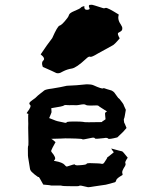

<svg xmlns="http://www.w3.org/2000/svg" viewBox="-20 -775 640 795"><path d="M407.2 -741.2C406.2 -741.2 395.5 -745.1 373 -752C365.2 -754.9 359.4 -755.9 354.5 -754.9C347.7 -755.9 345.7 -750 350.6 -741.2C352.5 -737.3 349.6 -735.4 341.8 -734.4C333 -733.4 328.1 -738.3 329.1 -750C321.3 -748 316.4 -746.1 313.5 -742.2C310.5 -739.3 301.8 -735.4 288.1 -729.5C273.4 -723.6 266.6 -717.8 265.6 -712.9C264.6 -709 261.7 -704.1 258.8 -700.2C243.2 -679.7 232.4 -669.9 226.6 -668.9C220.7 -667 210.9 -650.4 196.3 -617.2L173.8 -586.9C160.2 -566.4 151.4 -553.7 148.4 -549.8C162.1 -539.1 166 -530.3 159.2 -524.4C153.3 -519.5 152.3 -510.7 157.2 -498C187.5 -484.4 206.1 -476.6 212.9 -472.7C215.8 -471.7 217.8 -471.7 220.7 -471.7C226.6 -471.7 233.4 -474.6 241.2 -479.5C252.9 -485.4 264.6 -489.3 277.3 -491.2C290 -493.2 309.6 -506.8 335.9 -531.2C343.8 -539.1 349.6 -542 353.5 -540C357.4 -538.1 368.2 -543 385.7 -553.7C418.9 -572.3 438.5 -583 444.3 -585.9C450.2 -587.9 460.9 -598.6 475.6 -616.2C467.8 -629.9 465.8 -637.7 470.7 -639.6C474.6 -641.6 477.5 -643.6 480.5 -645.5C484.4 -648.4 486.3 -651.4 486.3 -656.2C487.3 -661.1 484.4 -667 479.5 -674.8C469.7 -688.5 467.8 -702.1 471.7 -714.8C440.4 -734.4 421.9 -744.1 417 -742.2C412.1 -740.2 409.2 -740.2 407.2 -741.2ZM367.2 -421.9C360.4 -424.8 352.5 -425.8 343.8 -425.8C338.9 -425.8 333 -425.8 326.2 -424.8C309.6 -422.9 287.1 -420.9 256.8 -419.9C254.9 -419.9 246.1 -418 229.5 -414.1C212.9 -411.1 202.1 -409.2 195.3 -408.2C177.7 -406.2 167 -403.3 163.1 -400.4C160.2 -397.5 153.3 -392.6 144.5 -385.7C140.6 -382.8 133.8 -377 126 -369.1C117.2 -362.3 110.4 -358.4 106.4 -354.5C100.6 -349.6 99.6 -344.7 104.5 -340.8C109.4 -336.9 105.5 -327.1 92.8 -310.5C91.8 -308.6 90.8 -307.6 90.8 -306.6C89.8 -305.7 90.8 -305.7 93.8 -304.7C97.7 -303.7 99.6 -302.7 96.7 -300.8V-275.4C97.7 -268.6 96.7 -258.8 96.7 -246.1C97.7 -196.3 98.6 -171.9 96.7 -170.9C95.7 -170.9 94.7 -157.2 95.7 -130.9C95.7 -128.9 96.7 -120.1 99.6 -104.5C102.5 -88.9 103.5 -78.1 104.5 -74.2C105.5 -71.3 107.4 -66.4 113.3 -61.5C118.2 -56.6 126 -49.8 137.7 -42H140.6C142.6 -41 147.5 -31.2 159.2 -10.7C180.7 -8.8 191.4 -7.8 192.4 -6.8H219.7C230.5 -6.8 235.4 -6.8 236.3 -5.9C237.3 -4.9 252.9 -3.9 284.2 -3.9C299.8 -3.9 307.6 -3.9 308.6 -5.9C309.6 -7.8 321.3 -5.9 343.8 0H346.7C350.6 0 357.4 -1 368.2 -2.9C381.8 -4.9 392.6 -6.8 401.4 -7.8C412.1 -8.8 422.9 -10.7 435.5 -14.6C448.2 -18.6 455.1 -20.5 456.1 -20.5C459 -21.5 460 -25.4 461.9 -30.3C462.9 -34.2 470.7 -41 486.3 -49.8C488.3 -51.8 488.3 -53.7 486.3 -58.6C484.4 -63.5 488.3 -73.2 498 -87.9C500 -91.8 501 -95.7 499 -99.6C497.1 -103.5 501 -110.4 508.8 -122.1C495.1 -139.6 487.3 -148.4 485.4 -148.4C484.4 -148.4 468.8 -152.3 440.4 -160.2L443.4 -155.3C442.4 -156.2 445.3 -152.3 451.2 -144.5C433.6 -129.9 424.8 -123 423.8 -123C424.8 -122.1 420.9 -115.2 412.1 -102.5C409.2 -97.7 405.3 -95.7 400.4 -96.7C395.5 -98.6 379.9 -98.6 350.6 -99.6C342.8 -99.6 338.9 -98.6 337.9 -95.7C336.9 -93.8 327.1 -91.8 308.6 -90.8C296.9 -89.8 291 -90.8 290 -93.8C289.1 -95.7 279.3 -92.8 258.8 -85.9C255.9 -84 252 -86.9 247.1 -92.8C242.2 -98.6 229.5 -104.5 207 -108.4C203.1 -108.4 202.1 -110.4 207 -114.3C210.9 -119.1 207 -129.9 194.3 -144.5C192.4 -146.5 191.4 -148.4 192.4 -152.3C193.4 -156.2 199.2 -167 210 -186.5L198.2 -196.3L192.4 -200.2C223.6 -201.2 243.2 -201.2 250 -202.1C255.9 -202.1 271.5 -202.1 295.9 -201.2C311.5 -200.2 320.3 -200.2 321.3 -198.2C322.3 -196.3 334 -199.2 358.4 -204.1C366.2 -206.1 372.1 -205.1 373 -202.1C374 -199.2 385.7 -200.2 410.2 -203.1C418.9 -205.1 425.8 -204.1 427.7 -201.2C429.7 -198.2 442.4 -200.2 465.8 -206.1L490.2 -229.5C492.2 -231.4 496.1 -236.3 503.9 -245.1C498 -259.8 495.1 -266.6 494.1 -267.6C494.1 -268.6 494.1 -270.5 493.2 -274.4C492.2 -278.3 492.2 -281.2 494.1 -285.2C496.1 -288.1 497.1 -299.8 501 -320.3C494.1 -335 491.2 -341.8 491.2 -342.8C491.2 -343.8 486.3 -350.6 475.6 -364.3C471.7 -368.2 470.7 -369.1 469.7 -369.1C468.8 -370.1 464.8 -376 457 -386.7C453.1 -393.6 447.3 -397.5 441.4 -400.4C435.5 -402.3 428.7 -404.3 421.9 -406.2C414.1 -409.2 409.2 -411.1 406.2 -409.2C404.3 -407.2 390.6 -411.1 367.2 -421.9ZM308.6 -340.8C323.2 -343.8 332 -343.8 335 -340.8C337.9 -338.9 343.8 -337.9 354.5 -337.9C376 -338.9 386.7 -338.9 387.7 -336.9C388.7 -335 400.4 -328.1 422.9 -313.5C417 -309.6 414.1 -307.6 415 -306.6C415 -304.7 415 -296.9 417 -281.2C411.1 -277.3 408.2 -274.4 407.2 -274.4C407.2 -275.4 405.3 -273.4 401.4 -269.5C355.5 -268.6 331.1 -268.6 329.1 -269.5C327.1 -270.5 321.3 -270.5 310.5 -271.5C274.4 -272.5 256.8 -271.5 255.9 -268.6C255.9 -265.6 251 -265.6 240.2 -268.6C220.7 -272.5 211.9 -274.4 210.9 -275.4C210 -275.4 201.2 -279.3 183.6 -286.1C190.4 -301.8 193.4 -309.6 193.4 -310.5C193.4 -311.5 193.4 -316.4 192.4 -327.1C225.6 -332 242.2 -335.9 244.1 -337.9C246.1 -339.8 250 -340.8 258.8 -339.8C262.7 -338.9 270.5 -339.8 281.2 -339.8C291 -338.9 299.8 -338.9 308.6 -340.8Z"/></svg>

Font: Hermetico
Style: Regular
Weight: 400
Version: Version 1.0